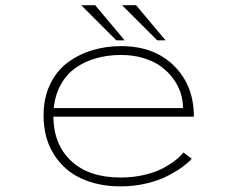

<svg xmlns="http://www.w3.org/2000/svg" viewBox="-20 -684 890 716"><path d="M597.5 -533.5H566.5L435.5 -664.5H487.5ZM445 -533.5H414L283 -664.5H335ZM695 -92Q681.5 -77 660 -61.2Q638.5 -45.5 605.5 -28.2Q572.5 -11 526.2 0Q480 11 429.5 11Q347.5 11 283.5 -18.2Q219.5 -47.5 181 -108.2Q142.5 -169 142.5 -253.5Q142.5 -317.5 166 -367.8Q189.5 -418 230 -449Q270.5 -480 322 -496Q373.5 -512 432 -512Q554.5 -512 628.8 -438.8Q703 -365.5 703 -249H179Q180 -144.5 246 -83.2Q312 -22 429.5 -22Q476.5 -22 518.2 -31.8Q560 -41.5 588.5 -57Q617 -72.5 635.2 -87Q653.5 -101.5 664 -115.5ZM431.5 -479Q382 -479 339.2 -467Q296.5 -455 262.5 -431.2Q228.5 -407.5 207 -369Q185.5 -330.5 180.5 -281H662.5Q662.5 -309.5 653.5 -337.5Q644.5 -365.5 625.5 -391.2Q606.5 -417 579.8 -436.5Q553 -456 514.8 -467.5Q476.5 -479 431.5 -479Z"/></svg>

Font: League Mono Wide Thin
Style: Regular
Weight: 100
Width: 8
Designer: Tyler Finck
Foundry: The League of Moveable Type / Tyler Finck
Version: Version 2.210